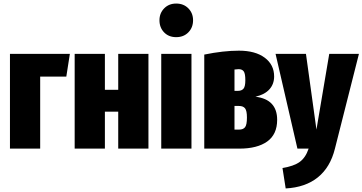

<svg xmlns="http://www.w3.org/2000/svg" viewBox="-20 -836 2039 1080"><path d="M206 0H36V-533H373L353 -405H206Z M645 0V-208H570V0H400V-533H570V-331H645V-533H815V0Z M1057 -533V0H887V-533ZM1066 -722Q1066 -681 1039.5 -654Q1013 -627 971 -627Q929 -627 903 -654Q877 -681 877 -722Q877 -762 903.5 -789Q930 -816 971 -816Q1013 -816 1039.5 -789Q1066 -762 1066 -722Z M1539 -162Q1539 -80 1483 -40Q1427 0 1326 0H1129V-529Q1237 -551 1324 -551Q1416 -551 1469 -511.5Q1522 -472 1522 -406Q1522 -363 1495.5 -333.5Q1469 -304 1417 -292Q1539 -277 1539 -162ZM1299 -445V-325H1319Q1339 -325 1349.5 -337Q1360 -349 1360 -385Q1360 -422 1351 -434.5Q1342 -447 1322 -447Q1317 -447 1299 -445ZM1369 -175Q1369 -213 1358.5 -226.5Q1348 -240 1324 -240H1299V-107H1325Q1348 -107 1358.5 -120.5Q1369 -134 1369 -175Z M1864 0Q1838 105 1768 161.5Q1698 218 1587 224L1569 109Q1632 99 1665.5 75Q1699 51 1716 0H1653L1530 -533H1701L1760 -107L1832 -533H1999Z"/></svg>

Font: Fira Sans Extra Condensed ExtraBold
Style: Regular
Weight: 800
Width: 1
Designer: Carrois Corporate & Edenspiekermann AG
Foundry: Carrois Corporate GbR & Edenspiekermann AG
Version: Version 4.203